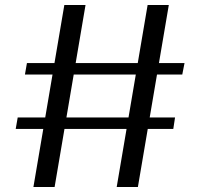

<svg xmlns="http://www.w3.org/2000/svg" viewBox="-20 -735 803 770"><path d="M323 -715 199 15H114L238 -715ZM657 -715 533 15H448L572 -715ZM720 -482 711 -436H80L88 -482ZM682 -264 675 -218H43L51 -264Z"/></svg>

Font: Pathway Extreme 72pt Medium
Style: Regular
Weight: 500
Designer: Eduardo Rodriguez Tunni
Foundry: Eduardo Rodriguez Tunni
Version: Version 1.001;gftools[0.9.26]